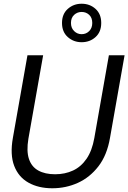

<svg xmlns="http://www.w3.org/2000/svg" viewBox="-20 -996 687 1028"><path d="M260 12Q186 12 132.5 -18Q79 -48 56 -108Q33 -168 49 -258L127 -700H211L132 -253Q121 -187 135 -145Q149 -103 185 -83Q221 -63 275 -63Q328 -63 371 -83Q414 -103 443.5 -146Q473 -189 485 -257L563 -700H647L569 -258Q553 -165 507 -105.5Q461 -46 397 -17Q333 12 260 12ZM417 -770Q374 -770 343 -797.5Q312 -825 312 -873Q312 -921 343 -948.5Q374 -976 417 -976Q461 -976 491.5 -948.5Q522 -921 522 -873Q522 -825 491.5 -797.5Q461 -770 417 -770ZM417 -813Q441 -813 457.5 -829.5Q474 -846 474 -873Q474 -901 457.5 -916.5Q441 -932 417 -932Q394 -932 377 -916.5Q360 -901 360 -873Q360 -846 377 -829.5Q394 -813 417 -813Z"/></svg>

Font: DM Sans 36pt
Style: Italic
Weight: 400
Italic angle: -10°
Designer: Colophon Foundry, Jonny Pinhorn
Foundry: Colophon Foundry
Version: Version 4.004;gftools[0.9.30]